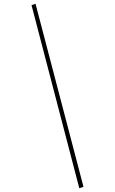

<svg xmlns="http://www.w3.org/2000/svg" viewBox="-20 -882 602 1005"><path d="M166 -862 145 -855 395 103 417 96Z"/></svg>

Font: Glow Sans SC Normal Thin
Style: Regular
Weight: 100
Designer: Ryoko NISHIZUKA (kana, bopomofo & ideographs); Paul D. Hunt (Latin, Greek & Cyrillic); Sandoll Communications, Soo-young
Version: Version 0.93